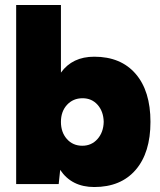

<svg xmlns="http://www.w3.org/2000/svg" viewBox="-20 -740 645 772"><path d="M45 -720H225V-448Q271 -512 359 -512Q466 -512 525.5 -443Q585 -374 585 -250Q585 -126 525.5 -57Q466 12 359 12Q268 12 222 -57L216 0H45ZM311 -154Q348 -154 372 -181Q396 -208 397 -250Q396 -292 372.5 -318.5Q349 -345 312 -345Q274 -345 249.5 -318.5Q225 -292 225 -250Q225 -208 249 -181Q273 -154 311 -154Z"/></svg>

Font: Oak Sans Black
Style: Regular
Weight: 900
Designer: Erik Kennedy, Walven
Foundry: Erik Kennedy, Walven
Version: Version 1.000